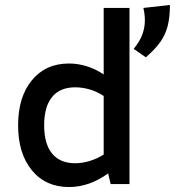

<svg xmlns="http://www.w3.org/2000/svg" viewBox="-20 -742 705 774"><path d="M258 12Q164 12 108.5 -55.5Q53 -123 53 -237Q53 -351 108.5 -418.5Q164 -486 258 -486Q294 -486 329.5 -475Q365 -464 398 -442V-710H502V0H426L416 -43Q340 12 258 12ZM283 -84Q312 -84 341.5 -93Q371 -102 398 -119V-355Q371 -373 341.5 -381.5Q312 -390 283 -390Q222 -390 190 -351Q158 -312 158 -237Q158 -162 190 -123Q222 -84 283 -84ZM568 -511 519 -545Q544 -576 554 -603.5Q564 -631 564 -660Q564 -672 562.5 -684.5Q561 -697 558 -710L665 -722Q665 -673 656 -637.5Q647 -602 626 -572.5Q605 -543 568 -511Z"/></svg>

Font: Sometype Mono SemiBold
Style: Regular
Weight: 600
Designer: Ryoichi Tsunekawa
Foundry: Dharma Type
Version: Version 1.001